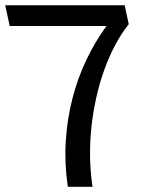

<svg xmlns="http://www.w3.org/2000/svg" viewBox="-45 -717 622 737"><path d="M449.2 -624Q420.9 -588.9 397.2 -544.2Q373.5 -499.5 355.2 -448.7Q336.9 -397.9 324.5 -342Q312 -286.1 305.9 -228.8Q299.8 -171.4 300.8 -113.3Q301.8 -55.2 310.1 0H215.3Q202.1 -90.3 207.5 -175.8Q212.9 -261.2 233.2 -339.6Q253.4 -418 286.9 -488Q320.3 -558.1 363.8 -617.2H-7.8L-24.9 -696.8H433.6Z"/></svg>

Font: XB Khoramshahr
Style: Oblique
Weight: 400
Italic angle: 12°
Designer: Behnam
Foundry: Irmug
Version: Version 8.005 2009